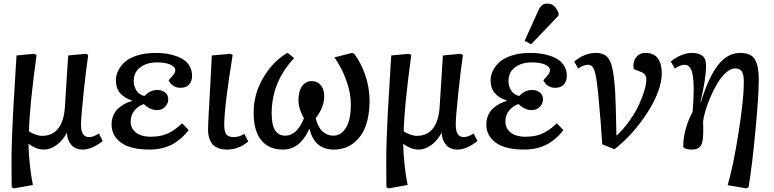

<svg xmlns="http://www.w3.org/2000/svg" viewBox="-20 -817 4299 1067"><path d="M439 14.2Q397.9 14.2 375.7 -12.7Q353.5 -39.6 352.1 -78.1H351.1Q328.1 -35.2 293.7 -10.5Q259.3 14.2 224.1 14.2Q199.2 14.2 176.3 4.2Q153.3 -5.9 139.2 -18.1H138.2Q139.2 35.6 145.3 93Q151.4 150.4 157.2 180.7L163.1 210.9L57.1 230L44.9 223.1Q44.9 207 44.4 156.5Q43.9 106 43.9 78.1Q43.9 18.6 46.9 -59.6Q49.8 -137.7 52.5 -187.3Q55.2 -236.8 62.3 -352.3Q69.3 -467.8 71.8 -508.8L170.9 -518.1L183.1 -511.2Q143.6 -222.2 141.1 -86.9Q154.3 -77.6 176 -69.8Q197.8 -62 212.9 -62Q271.5 -62 304 -103.8Q336.4 -145.5 340.8 -225.1L358.9 -508.8L458 -518.1L470.2 -511.2Q459.5 -441.9 444.8 -304.2Q430.2 -166.5 430.2 -124Q430.2 -90.3 440.7 -72.8Q451.2 -55.2 476.1 -55.2Q498.5 -55.2 529.8 -75.2L550.8 -33.2Q490.7 14.2 439 14.2Z M812 14.2Q704.1 14.2 652.1 -24.7Q600.1 -63.5 600.1 -125Q600.1 -153.3 610.6 -176.8Q621.1 -200.2 638.4 -215.6Q655.8 -231 674.8 -240.7Q693.8 -250.5 714.4 -255.9V-257.8Q669.4 -273.4 646.7 -300.3Q624 -327.1 624 -372.1Q624 -397.9 636.2 -423.3Q648.4 -448.7 673.1 -471.7Q697.8 -494.6 742.4 -508.8Q787.1 -522.9 845.2 -522.9Q873.5 -522.9 899.9 -519.5Q926.3 -516.1 953.9 -507.1Q981.4 -498 1001.5 -484.4Q1021.5 -470.7 1034.4 -448Q1047.4 -425.3 1047.4 -396Q1047.4 -365.7 1030.8 -347.4Q1014.2 -329.1 983.9 -329.1Q937 -329.1 917 -371.1Q938.5 -394 946.3 -405.5Q954.1 -417 954.1 -426.8Q954.1 -445.8 926.8 -458Q899.4 -470.2 851.1 -470.2Q796.4 -470.2 759.8 -443.1Q723.1 -416 723.1 -365.2Q723.1 -339.4 737.1 -315.7Q751 -292 782.2 -283.2Q814.9 -316.9 853 -316.9Q881.8 -316.9 898.4 -302.5Q915 -288.1 915 -265.1Q915 -242.2 897.7 -223.6Q880.4 -205.1 852.1 -205.1Q813 -205.1 779.3 -238.8Q748.5 -228.5 727.3 -203.1Q706.1 -177.7 706.1 -141.1Q706.1 -111.8 723.4 -92Q740.7 -72.3 764.9 -64.7Q789.1 -57.1 818.4 -57.1Q850.1 -57.1 877.2 -63.5Q904.3 -69.8 926 -82.3Q947.8 -94.7 960.9 -105Q974.1 -115.2 992.2 -131.8L1028.3 -94.2Q1015.6 -76.7 999 -60.3Q982.4 -43.9 956.3 -25.9Q930.2 -7.8 892.6 3.2Q855 14.2 812 14.2Z M1261.2 -518.1 1272.9 -511.2Q1226.1 -223.6 1226.1 -121.1Q1226.1 -88.4 1236.8 -71.8Q1247.6 -55.2 1280.3 -55.2Q1309.6 -55.2 1337.9 -73.2L1359.9 -30.8Q1341.8 -16.6 1329.8 -9Q1317.9 -1.5 1293.7 6.3Q1269.5 14.2 1242.2 14.2Q1210.4 14.2 1188.2 4.2Q1166 -5.9 1155.3 -22.9Q1144.5 -40 1140.4 -57.4Q1136.2 -74.7 1136.2 -95.2Q1136.2 -120.6 1139.9 -187.5Q1143.6 -254.4 1148.9 -349.6Q1154.3 -444.8 1157.2 -508.8Z M1781.7 -279.8Q1781.7 -221.7 1734.4 -160.2Q1747.6 -108.4 1773.4 -85.7Q1799.3 -63 1831.5 -63Q1875.5 -63 1902.6 -106.9Q1929.7 -150.9 1929.7 -237.8Q1929.7 -302.2 1903.3 -373.5Q1877 -444.8 1838.4 -498L1936.5 -522.9L1948.7 -518.1Q1985.8 -468.8 2009.8 -399.9Q2033.7 -331.1 2033.7 -255.9Q2033.7 -198.7 2022.7 -152.6Q2011.7 -106.4 1992.9 -75.9Q1974.1 -45.4 1948.5 -24.7Q1922.9 -3.9 1894.5 5.1Q1866.2 14.2 1835.4 14.2Q1728 14.2 1700.7 -99.1H1697.8Q1689.9 -80.6 1679.2 -63.5Q1668.5 -46.4 1651.1 -27.6Q1633.8 -8.8 1608.2 2.7Q1582.5 14.2 1552.7 14.2Q1474.1 14.2 1431.9 -37.8Q1389.6 -89.8 1389.6 -190.9Q1389.6 -294.9 1443.1 -385.5Q1496.6 -476.1 1577.6 -523.9L1614.7 -494.1Q1489.7 -362.3 1489.7 -185.1Q1489.7 -63 1565.4 -63Q1629.9 -63 1669.4 -160.2Q1638.7 -211.4 1638.7 -261.2Q1638.7 -309.6 1658.4 -337.9Q1678.2 -366.2 1713.4 -366.2Q1743.2 -366.2 1762.5 -344Q1781.7 -321.8 1781.7 -279.8Z M2521.5 14.2Q2480.5 14.2 2458.3 -12.7Q2436 -39.6 2434.6 -78.1H2433.6Q2410.6 -35.2 2376.2 -10.5Q2341.8 14.2 2306.6 14.2Q2281.7 14.2 2258.8 4.2Q2235.8 -5.9 2221.7 -18.1H2220.7Q2221.7 35.6 2227.8 93Q2233.9 150.4 2239.7 180.7L2245.6 210.9L2139.6 230L2127.4 223.1Q2127.4 207 2127 156.5Q2126.5 106 2126.5 78.1Q2126.5 18.6 2129.4 -59.6Q2132.3 -137.7 2135 -187.3Q2137.7 -236.8 2144.8 -352.3Q2151.9 -467.8 2154.3 -508.8L2253.4 -518.1L2265.6 -511.2Q2226.1 -222.2 2223.6 -86.9Q2236.8 -77.6 2258.5 -69.8Q2280.3 -62 2295.4 -62Q2354 -62 2386.5 -103.8Q2418.9 -145.5 2423.3 -225.1L2441.4 -508.8L2540.5 -518.1L2552.7 -511.2Q2542 -441.9 2527.3 -304.2Q2512.7 -166.5 2512.7 -124Q2512.7 -90.3 2523.2 -72.8Q2533.7 -55.2 2558.6 -55.2Q2581.1 -55.2 2612.3 -75.2L2633.3 -33.2Q2573.2 14.2 2521.5 14.2Z M2969.7 -753.9Q2979.5 -776.4 2990.5 -786.6Q3001.5 -796.9 3020.5 -796.9Q3045.4 -796.9 3059.6 -783.2Q3073.7 -769.5 3084.5 -744.1L3083.5 -730L2931.6 -570.8L2895.5 -589.8ZM2894.5 14.2Q2786.6 14.2 2734.6 -24.7Q2682.6 -63.5 2682.6 -125Q2682.6 -153.3 2693.1 -176.8Q2703.6 -200.2 2720.9 -215.6Q2738.3 -231 2757.3 -240.7Q2776.4 -250.5 2796.9 -255.9V-257.8Q2752 -273.4 2729.2 -300.3Q2706.5 -327.1 2706.5 -372.1Q2706.5 -397.9 2718.8 -423.3Q2731 -448.7 2755.6 -471.7Q2780.3 -494.6 2825 -508.8Q2869.6 -522.9 2927.7 -522.9Q2956.1 -522.9 2982.4 -519.5Q3008.8 -516.1 3036.4 -507.1Q3064 -498 3084 -484.4Q3104 -470.7 3116.9 -448Q3129.9 -425.3 3129.9 -396Q3129.9 -365.7 3113.3 -347.4Q3096.7 -329.1 3066.4 -329.1Q3019.5 -329.1 2999.5 -371.1Q3021 -394 3028.8 -405.5Q3036.6 -417 3036.6 -426.8Q3036.6 -445.8 3009.3 -458Q2981.9 -470.2 2933.6 -470.2Q2878.9 -470.2 2842.3 -443.1Q2805.7 -416 2805.7 -365.2Q2805.7 -339.4 2819.6 -315.7Q2833.5 -292 2864.7 -283.2Q2897.5 -316.9 2935.5 -316.9Q2964.4 -316.9 2981 -302.5Q2997.6 -288.1 2997.6 -265.1Q2997.6 -242.2 2980.2 -223.6Q2962.9 -205.1 2934.6 -205.1Q2895.5 -205.1 2861.8 -238.8Q2831.1 -228.5 2809.8 -203.1Q2788.6 -177.7 2788.6 -141.1Q2788.6 -111.8 2805.9 -92Q2823.2 -72.3 2847.4 -64.7Q2871.6 -57.1 2900.9 -57.1Q2932.6 -57.1 2959.7 -63.5Q2986.8 -69.8 3008.5 -82.3Q3030.3 -94.7 3043.5 -105Q3056.6 -115.2 3074.7 -131.8L3110.8 -94.2Q3098.1 -76.7 3081.5 -60.3Q3064.9 -43.9 3038.8 -25.9Q3012.7 -7.8 2975.1 3.2Q2937.5 14.2 2894.5 14.2Z M3326.7 -15.1Q3321.3 -114.3 3304.7 -292Q3294.9 -392.1 3283.9 -424.6Q3272.9 -457 3248 -457Q3223.1 -457 3192.9 -436L3170.9 -475.1Q3229 -522.9 3290 -522.9Q3328.1 -522.9 3348.6 -506.3Q3369.1 -489.7 3379.9 -450.2Q3390.6 -410.6 3397 -332Q3401.9 -267.6 3405.8 -63Q3444.8 -98.6 3477.8 -145Q3510.7 -191.4 3530.5 -234.4Q3550.3 -277.3 3561 -314Q3571.8 -350.6 3571.8 -374Q3571.8 -394 3562.5 -404.1Q3553.2 -414.1 3535.6 -419.9L3502 -433.1Q3500 -444.8 3500 -451.2Q3500 -481.9 3517.8 -502.4Q3535.6 -522.9 3567.9 -522.9Q3593.3 -522.9 3611.3 -513.7Q3629.4 -504.4 3639.2 -488Q3648.9 -471.7 3653.3 -452.9Q3657.7 -434.1 3657.7 -411.1Q3657.7 -317.4 3580.1 -194.8Q3502.4 -72.3 3395 12.2Z M3785.2 -457Q3760.7 -457 3730 -436L3708 -475.1Q3734.4 -497.6 3765.9 -510.3Q3797.4 -522.9 3825.2 -522.9Q3860.8 -522.9 3882.3 -507.8Q3903.8 -492.7 3903.8 -451.2Q3903.8 -383.8 3873 -250L3875 -249Q3918 -388.7 3970.5 -455.8Q4022.9 -522.9 4093.8 -522.9Q4153.8 -522.9 4175.3 -486.8Q4196.8 -450.7 4196.8 -375Q4196.8 -291.5 4178.7 -96.4Q4160.6 98.6 4140.1 223.1L4127.9 230L4023.9 211.9Q4055.2 105.5 4084.5 -80.6Q4113.8 -266.6 4113.8 -359.9Q4113.8 -403.3 4102.1 -420.2Q4090.3 -437 4065.9 -437Q4041 -437 4014.6 -413.6Q3988.3 -390.1 3967 -354.5Q3945.8 -318.8 3928.2 -277.8Q3910.6 -236.8 3899.9 -200.4Q3889.2 -164.1 3887.2 -141.1Q3888.7 -102.5 3887.9 -73.5Q3887.2 -44.4 3882.1 -24.9Q3877 -5.4 3863 4.4Q3849.1 14.2 3823.7 14.2Q3808.1 14.2 3794.2 10.3Q3780.3 6.3 3776.9 0Q3776.9 -97.7 3829.1 -195.8Q3835 -267.6 3835 -321.8Q3835 -364.7 3830.6 -393.6Q3826.2 -422.4 3818.4 -435.3Q3810.5 -448.2 3803 -452.6Q3795.4 -457 3785.2 -457Z"/></svg>

Font: Literata Book Medium
Style: Italic
Weight: 500
Italic angle: -3°
Designer: Latin by Veronika Burian and Jose Scaglione. Greek by Irene Vlachou. Cyrillic by Vera Evstafieva
Foundry: TypeTogether
Version: Version 1.003;PS 001.003;hotconv 1.0.88;makeotf.lib2.5.64775